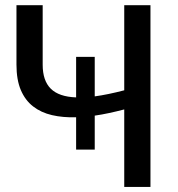

<svg xmlns="http://www.w3.org/2000/svg" viewBox="-20 -738 704 758"><path d="M574 0H470.5V-306Q440 -298 411 -291.8Q382 -285.5 354 -281.5V-147.5H280.5V-275Q228.5 -273.5 185.2 -283.5Q142 -293.5 110.8 -317.8Q79.5 -342 62.2 -382.5Q45 -423 45 -483V-717.5H148.5V-482.5Q148.5 -419.5 180.5 -387.8Q212.5 -356 280.5 -353.5V-513.5H354V-357.5Q405.5 -364.5 470.5 -381.5V-717.5H574Z"/></svg>

Font: Lato Medium
Style: Regular
Weight: 500
Designer: Lukasz Dziedzic
Foundry: tyPoland Lukasz Dziedzic
Version: Version 2.006; 2014-01-15